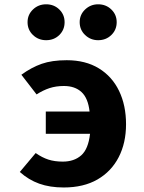

<svg xmlns="http://www.w3.org/2000/svg" viewBox="-20 -837 655 875"><path d="M284.1 -562.6Q369.7 -562.6 430.3 -525.6Q490.8 -488.7 522.6 -422.8Q554.4 -356.9 554.4 -270.8Q554.4 -185.6 521 -120.8Q487.7 -55.9 424.4 -19.2Q361 17.4 270.3 17.4Q207.2 17.4 158.7 0Q110.3 -17.4 70.3 -53.3L142.6 -139.5Q171.8 -119 200.5 -109.7Q229.2 -100.5 266.2 -100.5Q317.9 -100.5 350.3 -129.2Q382.6 -157.9 390.3 -227.2H188.7V-328.7H388.2Q381.5 -389.7 351.5 -417.4Q321.5 -445.1 271.3 -445.1Q235.4 -445.1 205.6 -435.4Q175.9 -425.6 146.7 -406.7L77.4 -496.4Q123.1 -529.7 170 -546.2Q216.9 -562.6 284.1 -562.6ZM190.3 -653.8Q154.9 -653.8 130.3 -677.4Q105.6 -701 105.6 -735.9Q105.6 -770.3 130.3 -793.8Q154.9 -817.4 190.3 -817.4Q226.2 -817.4 250.3 -793.8Q274.4 -770.3 274.4 -735.9Q274.4 -701 250.3 -677.4Q226.2 -653.8 190.3 -653.8ZM427.2 -653.8Q392.8 -653.8 367.9 -677.4Q343.1 -701 343.1 -735.9Q343.1 -770.3 367.9 -793.8Q392.8 -817.4 427.2 -817.4Q463.1 -817.4 487.4 -793.8Q511.8 -770.3 511.8 -735.9Q511.8 -701 487.4 -677.4Q463.1 -653.8 427.2 -653.8Z"/></svg>

Font: FiraCode Nerd Font
Style: Bold
Weight: 700
Designer: Carrois Corporate, Edenspiekermann AG, Nikita Prokopov
Foundry: Carrois Corporate, Edenspiekermann AG, Nikita Prokopov
Version: Version 6.002;Nerd Fonts 2.1.0